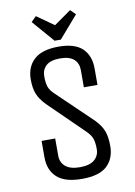

<svg xmlns="http://www.w3.org/2000/svg" viewBox="-93 -897 685 972"><g transform="rotate(-10 249.0 -411.0)"><path d="M367 -261Q397 -229 407.5 -199Q418 -169 418 -125Q418 -60 378 -22.5Q338 15 249 15Q161 15 120.5 -22.5Q80 -60 80 -125V-210H150V-121Q150 -87 174.5 -66Q199 -45 249 -45Q299 -45 323.5 -66Q348 -87 348 -121Q348 -152 341.5 -173Q335 -194 310 -218L134 -390Q103 -422 91.5 -452Q80 -482 80 -525Q80 -590 121 -627.5Q162 -665 247 -665Q331 -665 369.5 -627.5Q408 -590 408 -525V-440H338V-529Q338 -564 315 -584.5Q292 -605 244 -605Q196 -605 173 -584.5Q150 -564 150 -529Q150 -498 156.5 -477Q163 -456 188 -433ZM337 -837 363 -811 265 -698H233L135 -811L161 -837L249 -775Z"/></g></svg>

Font: Unica One
Style: Regular
Weight: 400
Designer: Eduardo Rodriguez Tunni
Foundry: Eduardo Rodriguez Tunni
Version: Version 2.000; ttfautohint (v1.8.4.7-5d5b);gftools[0.9.23]